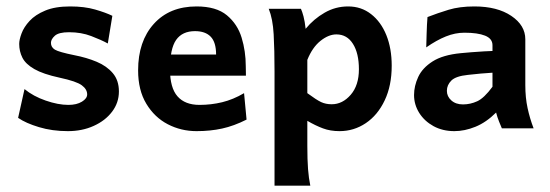

<svg xmlns="http://www.w3.org/2000/svg" viewBox="-20 -401 1718 600"><path d="M191.9 8.8Q143.1 8.8 101.8 -3.7Q60.5 -16.1 36.6 -32.7L56.6 -122.6Q84 -100.1 122.8 -86.7Q161.6 -73.2 193.8 -73.2Q219.7 -73.2 236.1 -83.3Q252.4 -93.3 252.4 -106Q252.4 -122.1 235.6 -134.5Q218.8 -147 166.5 -158.2Q114.7 -169.4 87.4 -185.1Q60.1 -200.7 50 -220.7Q40 -240.7 40 -263.7Q40 -276.9 47.4 -296.6Q54.7 -316.4 72.5 -335.7Q90.3 -355 121.3 -367.9Q152.3 -380.9 199.2 -380.9Q244.1 -380.9 277.1 -371.3Q310.1 -361.8 331.1 -351.6L316.9 -265.1Q296.4 -276.4 265.1 -288.3Q233.9 -300.3 195.8 -300.3Q163.6 -300.3 151.4 -289.3Q139.2 -278.3 139.2 -267.1Q139.2 -253.4 151.6 -245.8Q164.1 -238.3 212.4 -228.5Q250.5 -221.2 282 -208Q313.5 -194.8 332.5 -172.4Q351.6 -149.9 351.6 -115.2Q351.6 -80.1 330.3 -52Q309.1 -23.9 272.9 -7.6Q236.8 8.8 191.9 8.8Z M594.2 8.8Q545.9 8.8 504.4 -12.7Q462.9 -34.2 437.3 -76.7Q411.6 -119.1 411.6 -181.2Q411.6 -272 460.7 -326.4Q509.8 -380.9 594.2 -380.9Q655.8 -380.9 689 -353.3Q722.2 -325.7 735.1 -283.2Q748 -240.7 748 -194.8Q748 -189.5 748.3 -179.7Q748.5 -169.9 748.5 -164.6H467.3V-230.5H655.3Q655.3 -269 638.4 -286.4Q621.6 -303.7 589.4 -303.7Q549.8 -303.7 530.5 -276.4Q511.2 -249 511.2 -184.6Q511.2 -126.5 534.7 -99.9Q558.1 -73.2 603.5 -73.2Q639.6 -73.2 674.1 -81.5Q708.5 -89.8 742.7 -109.9L750.5 -27.3Q710.9 -7.3 674.1 0.7Q637.2 8.8 594.2 8.8Z M837.9 179.2V-177.2Q837.9 -245.6 835.2 -293.9Q832.5 -342.3 819.8 -373.5H920.4Q924.3 -365.2 928.5 -349.6Q932.6 -334 935.1 -311Q960.4 -341.8 994.4 -361.3Q1028.3 -380.9 1067.9 -380.9Q1108.9 -380.9 1139.6 -356.9Q1170.4 -333 1187.3 -291.3Q1204.1 -249.5 1204.1 -195.8Q1204.1 -133.3 1182.1 -87.2Q1160.2 -41 1123 -16.1Q1085.9 8.8 1041 8.8Q1012.2 8.8 989.3 0.2Q966.3 -8.3 940.4 -23.4V54.7Q940.4 98.6 942.6 127.2Q944.8 155.8 949.7 179.2ZM1016.6 -75.2Q1050.3 -75.2 1075.9 -104.7Q1101.6 -134.3 1101.6 -184.6Q1101.6 -234.4 1083 -263.9Q1064.5 -293.5 1031.2 -293.5Q1006.8 -293.5 981.4 -273.2Q956.1 -252.9 940.4 -213.9V-109.9Q968.8 -88.9 983.4 -82Q998 -75.2 1016.6 -75.2Z M1399.9 8.8Q1363.3 8.8 1334.7 -6.8Q1306.2 -22.5 1290 -48.3Q1273.9 -74.2 1273.9 -104Q1273.9 -132.3 1286.9 -160.4Q1299.8 -188.5 1331.8 -209Q1363.8 -229.5 1420.4 -234.9Q1433.1 -236.3 1453.4 -237.8Q1473.6 -239.3 1492.7 -240.5Q1511.7 -241.7 1519 -241.7V-259.8Q1519 -280.3 1495.8 -289.6Q1472.7 -298.8 1431.2 -298.8Q1402.3 -298.8 1373.3 -287.1Q1344.2 -275.4 1312 -252.9Q1312.5 -265.1 1313.2 -295.2Q1314 -325.2 1315.9 -347.7Q1347.2 -359.9 1381.6 -370.4Q1416 -380.9 1462.4 -380.9Q1534.2 -380.9 1577.9 -351.3Q1621.6 -321.8 1621.6 -278.3V-135.3Q1621.6 -95.7 1628.7 -63.2Q1635.7 -30.8 1647.5 0H1548.3Q1544.9 -7.8 1539.6 -21Q1534.2 -34.2 1530.3 -49.3Q1499.5 -18.6 1465.8 -4.9Q1432.1 8.8 1399.9 8.8ZM1426.8 -74.7Q1449.7 -74.7 1471.2 -84.5Q1492.7 -94.2 1519 -129.9V-173.8Q1508.3 -173.3 1482.4 -171.1Q1456.5 -168.9 1442.4 -167Q1404.3 -163.1 1390.4 -149.2Q1376.5 -135.3 1376.5 -117.2Q1376.5 -99.6 1390.4 -87.2Q1404.3 -74.7 1426.8 -74.7Z"/></svg>

Font: Harmattan
Style: Bold
Weight: 700
Designer: George W. Nuss III and SIL International
Foundry: SIL International
Version: Version 4.000